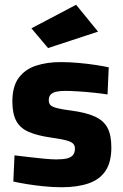

<svg xmlns="http://www.w3.org/2000/svg" viewBox="-20 -775 518 807"><path d="M239 12Q202 12 163 8Q124 4 91 -1.5Q58 -7 36 -12L41 -122Q67 -119 100 -115Q133 -111 165 -108Q197 -105 217 -105Q244 -105 261 -109Q278 -113 286.5 -123Q295 -133 295 -151Q295 -164 286.5 -172Q278 -180 256.5 -185.5Q235 -191 193 -197Q137 -205 101 -220.5Q65 -236 48.5 -266.5Q32 -297 32 -348Q32 -413 59.5 -449Q87 -485 133 -499.5Q179 -514 234 -514Q272 -514 310.5 -510.5Q349 -507 382 -502Q415 -497 437 -492L432 -378Q407 -382 373.5 -385.5Q340 -389 307.5 -391Q275 -393 253 -393Q232 -393 216.5 -389.5Q201 -386 193 -377.5Q185 -369 185 -353Q185 -341 192 -333.5Q199 -326 220 -320.5Q241 -315 281 -310Q342 -302 379 -285Q416 -268 432 -237.5Q448 -207 448 -155Q448 -94 424 -57.5Q400 -21 353 -4.5Q306 12 239 12ZM182 -573 112 -656 300 -755 392 -642Z"/></svg>

Font: Cairo Play ExtraBold
Style: Regular
Weight: 800
Version: Version 3.119